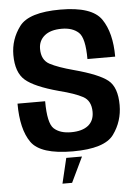

<svg xmlns="http://www.w3.org/2000/svg" viewBox="-57 -725 666 924"><g transform="rotate(-5 276.0 -263.0)"><path d="M207 154.5H253.5L312 32.5H236ZM271 4Q424 4 469 -58Q514 -120 514 -198.5Q514 -284.5 471.2 -319Q428.5 -353.5 309 -385.5Q234 -405.5 195 -426.2Q156 -447 156 -501Q156 -540.5 185 -564.5Q214 -588.5 268 -588.5Q320 -588.5 349.5 -561.5Q379 -534.5 379 -432.5H513Q513 -548 467.5 -614.5Q422 -681 269.5 -681Q117.5 -681 71.5 -619.8Q25.5 -558.5 25.5 -483Q25.5 -398.5 69 -360.8Q112.5 -323 229 -291.5Q304.5 -272.5 343 -251.8Q381.5 -231 381.5 -177Q381.5 -134 352.5 -111.2Q323.5 -88.5 270 -88.5Q216.5 -88.5 187.5 -115.2Q158.5 -142 158.5 -248H25Q25 -124 70 -60Q115 4 271 4Z"/></g></svg>

Font: Anybody SemiCondensed SemiBold
Style: Regular
Weight: 600
Width: 4
Version: Version 1.113;gftools[0.9.25]